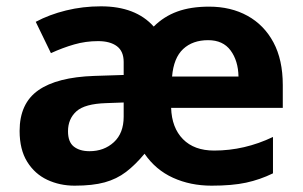

<svg xmlns="http://www.w3.org/2000/svg" viewBox="-20 -577 957 607"><path d="M641 -556Q710 -556 762.5 -527Q815 -498 844.5 -443Q874 -388 874 -308V-236H521Q523 -173 558.5 -137Q594 -101 657 -101Q753 -101 843 -144V-29Q802 -9 758 0.5Q714 10 649 10Q582 10 527 -15Q472 -40 437 -91Q408 -56 378.5 -33.5Q349 -11 311 -0.5Q273 10 216 10Q169 10 129.5 -8.5Q90 -27 66 -65.5Q42 -104 42 -163Q42 -250 101 -291.5Q160 -333 278 -337L371 -340V-381Q371 -415 349.5 -431Q328 -447 290 -447Q251 -447 214.5 -436.5Q178 -426 141 -409L93 -508Q136 -531 189 -544Q242 -557 299 -557Q409 -557 466 -493Q498 -525 540.5 -540.5Q583 -556 641 -556ZM638 -450Q589 -450 559 -422Q529 -394 524 -335H734Q733 -385 709 -417.5Q685 -450 638 -450ZM316 -251Q248 -249 221.5 -225Q195 -201 195 -162Q195 -128 213.5 -113.5Q232 -99 263 -99Q309 -99 340 -127.5Q371 -156 371 -208V-253Z"/></svg>

Font: Noto Sans Sinhala
Style: Bold
Weight: 700
Designer: Jelle Bosma - Monotype Design Team
Foundry: Monotype Imaging Inc.
Version: Version 2.006; ttfautohint (v1.8.4.7-5d5b)